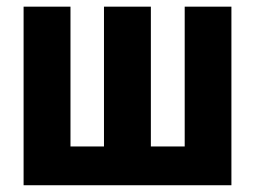

<svg xmlns="http://www.w3.org/2000/svg" viewBox="-20 -548 763 568"><path d="M188.5 -528.3V-114.7H287.6V-528.3H426.3V-114.7H526.4V-528.3H664.6V0H49.8V-528.3Z"/></svg>

Font: Roboto Condensed
Style: Bold
Weight: 700
Designer: Google
Version: Version 2.134; 2016